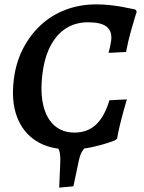

<svg xmlns="http://www.w3.org/2000/svg" viewBox="-20 -672 657 879"><path d="M251 187 256 71Q257 37 251.5 19Q246 1 227 -17L392 -14Q371 0 359 16.5Q347 33 341 63L316 181ZM297 12Q207 12 146 -26.5Q85 -65 58 -136.5Q31 -208 43 -306Q52 -383 84 -446.5Q116 -510 166 -556.5Q216 -603 281 -627.5Q346 -652 421 -652Q453 -652 484.5 -648.5Q516 -645 542.5 -640Q569 -635 585 -631.5Q601 -628 600 -628L606 -619Q606 -619 598 -593.5Q590 -568 578.5 -526.5Q567 -485 557 -434L477 -430Q477 -430 481.5 -448Q486 -466 489 -487Q494 -529 468.5 -549.5Q443 -570 383 -570Q326 -570 282.5 -542.5Q239 -515 211 -461.5Q183 -408 174 -331Q164 -248 178.5 -188.5Q193 -129 229.5 -97Q266 -65 321 -65Q380 -65 419 -101Q458 -137 481 -213L561 -217Q561 -217 556 -200.5Q551 -184 543.5 -156.5Q536 -129 528.5 -98Q521 -67 516 -37L505 -29Q505 -29 477 -19Q449 -9 402 1.5Q355 12 297 12Z"/></svg>

Font: Alegreya SemiBold
Style: Italic
Weight: 600
Italic angle: -7°
Designer: Juan Pablo del Peral
Foundry: Huerta Tipografica
Version: Version 2.009